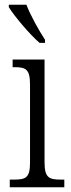

<svg xmlns="http://www.w3.org/2000/svg" viewBox="-20 -786 300 806"><path d="M146 -606H169V-619C144 -657 108 -721 91 -766H17V-756C38 -721 104 -642 146 -606ZM21 0H250V-32H236C185 -32 167 -40 167 -106V-536H33V-504H41C89 -504 106 -495 106 -431V-103C106 -39 88 -32 37 -32H21Z"/></svg>

Font: Noto Serif Sinhala Condensed Light
Style: Regular
Weight: 300
Width: 3
Designer: Jelle Bosma - Monotype Design Team
Foundry: Monotype Imaging Inc.
Version: Version 2.007